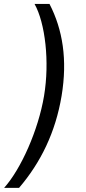

<svg xmlns="http://www.w3.org/2000/svg" viewBox="-43 -781 425 949"><path d="M261.4 -306.8C291.2 -485.8 267 -634.9 201.7 -761.4H127.8C180.4 -667.6 203.1 -475.9 174.7 -306.8C146.3 -137.8 61.1 54 -22.7 147.7H51.1C159.1 21.3 231.5 -127.8 261.4 -306.8Z"/></svg>

Font: TID UI
Style: Italic
Weight: 400
Italic angle: -9.39999°
Designer: The TID Project Authors
Foundry: Bakken & Bæck
Version: Version 1.001;hotconv 1.0.109;makeotfexe 2.5.65596